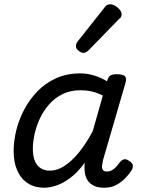

<svg xmlns="http://www.w3.org/2000/svg" viewBox="-20 -863 663 900"><path d="M187 17Q143 17 111 -3.5Q79 -24 61.5 -62.5Q44 -101 44 -155Q44 -201 56 -251Q68 -301 93 -348.5Q118 -396 155 -434.5Q192 -473 242.5 -496Q293 -519 356 -519Q389 -519 421.5 -509Q454 -499 482 -482L483 -486Q488 -504 498 -509.5Q508 -515 527 -515Q557 -515 565.5 -506Q574 -497 569 -477L463 -113Q460 -100 458.5 -87.5Q457 -75 462 -67Q467 -59 481 -59Q494 -59 505.5 -65.5Q517 -72 526.5 -83Q536 -94 544 -105Q551 -113 561 -116Q571 -119 585 -109Q601 -99 602.5 -88.5Q604 -78 598 -67Q588 -50 569.5 -30Q551 -10 526 3.5Q501 17 469 17Q440 17 421 8Q402 -1 392 -15.5Q382 -30 378.5 -49Q375 -68 376 -88Q377 -91 377 -94Q377 -97 377 -100Q344 -55 310 -29.5Q276 -4 244.5 6.5Q213 17 187 17ZM134 -165Q134 -132 143 -109.5Q152 -87 170 -75Q188 -63 214 -63Q248 -63 282 -85Q316 -107 350 -148.5Q384 -190 415 -249L462 -415Q434 -429 409 -434.5Q384 -440 358 -440Q310 -440 273.5 -422Q237 -404 210.5 -374Q184 -344 167 -307.5Q150 -271 142 -234Q134 -197 134 -165ZM371 -615Q361 -615 348.5 -625Q336 -635 336 -646Q336 -652 338 -658Q340 -664 345 -670L467 -824Q475 -836 482 -839.5Q489 -843 497 -843Q507 -843 519.5 -836Q532 -829 541 -818Q550 -807 550 -796Q550 -788 547 -783Q544 -778 537 -773L398 -630Q384 -615 371 -615Z"/></svg>

Font: Playwrite TZ
Style: Regular
Weight: 400
Designer: Veronika Burian, José Scaglione
Foundry: TypeTogether
Version: Version 1.002